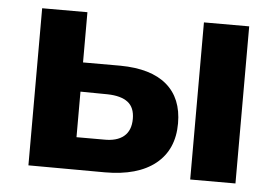

<svg xmlns="http://www.w3.org/2000/svg" viewBox="-44 -596 946 655"><g transform="rotate(5 429.5 -268.5)"><path d="M571 -187Q571 -97 510 -48Q449 1 337 1L75 0V-538H230V-366H358Q463 -365 517 -319Q571 -273 571 -187ZM629 -538H784V0H629ZM416 -189Q416 -228 392.5 -246Q369 -264 323 -265L230 -266V-110H323Q368 -109 392 -129Q416 -149 416 -189Z"/></g></svg>

Font: APTA Sans Regular
Style: Bold Italic
Weight: 700
Version: Version 7.200